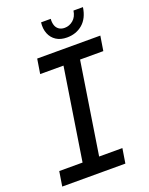

<svg xmlns="http://www.w3.org/2000/svg" viewBox="-161 -961 810 1043"><g transform="rotate(-20 244.0 -439.0)"><path d="M13 0 26.6 -84.8H161.4L244.2 -615.2H109.4L123 -700H488L474.4 -615.2H340L257.2 -84.8H391.6L378 0ZM315.4 -752Q278.6 -752 253.6 -768.1Q228.6 -784.2 217.1 -812.7Q205.6 -841.2 210 -877.6H266Q264.2 -858 269.2 -841.6Q274.2 -825.2 287.5 -815.4Q300.8 -805.6 321.2 -805.6Q348.4 -805.6 370.3 -824.1Q392.2 -842.6 397.4 -877.6H452.2Q443 -815.6 405.9 -783.8Q368.8 -752 315.4 -752Z"/></g></svg>

Font: MuseoModerno Thin
Style: Italic
Weight: 100
Italic angle: -9°
Designer: Pablo Cosgaya, Héctor Gatti, Marcela Romero, and the Authors of The MuseoModerno Project.
Foundry: Omnibus-Type Team
Version: Version 1.003